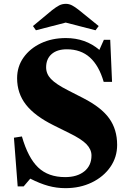

<svg xmlns="http://www.w3.org/2000/svg" viewBox="-20 -970 680 999"><path d="M320.5 9Q274.5 9 231 -3Q187.5 -15 137.5 -40.5L103 0H72L52.5 -253.5L94 -260Q126 -148.5 178.8 -98.5Q231.5 -48.5 319 -48.5Q381.5 -48.5 418.8 -78.5Q456 -108.5 456 -161Q456 -192.5 429.8 -219.8Q403.5 -247 339.5 -278L259 -318Q161 -366.5 115 -425.5Q69 -484.5 69 -563Q69 -623.5 102.5 -670.8Q136 -718 193.2 -745Q250.5 -772 323 -772Q424.5 -772 497 -710.5L520.5 -763H553.5L563 -544H519.5Q495 -628.5 447.8 -671Q400.5 -713.5 328 -713.5Q277 -713.5 248.5 -688.5Q220 -663.5 220 -619.5Q220 -585.5 245.5 -558.8Q271 -532 334 -500L413 -459.5Q507 -411.5 548.2 -354Q589.5 -296.5 589.5 -216Q589.5 -152 554 -101Q518.5 -50 457.5 -20.5Q396.5 9 320.5 9ZM167 -812.5 151.5 -834.5 251.5 -917.5Q272 -933.5 287.8 -941.8Q303.5 -950 323 -950Q339.5 -950 355.2 -941.8Q371 -933.5 391 -917.5L493.5 -834.5L477 -812.5L322 -852.5Z"/></svg>

Font: Libre Caslon Text
Style: Regular
Weight: 400
Designer: Pablo Impallari, Rodrigo Fuenzalida, Katja Schimmel
Foundry: Pablo Impallari, Rodrigo Fuenzalida
Version: Version 2.000